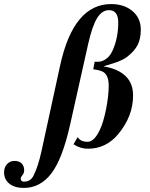

<svg xmlns="http://www.w3.org/2000/svg" viewBox="-220 -725 740 945"><path d="M-16 20 76 -403Q142 -705 327 -705Q391 -705 432 -670.5Q473 -636 473 -579Q473 -534 457 -503Q441 -472 404 -444Q395 -437 381.5 -430.5Q368 -424 360 -421Q352 -418 326.5 -410Q301 -402 291 -399V-398Q359 -387 397 -351.5Q435 -316 435 -255Q435 -153 362 -65Q302 7 213 7Q174 7 142 -15L162 -50L166 -45Q180 -27 211 -27Q244 -27 272 -87Q290 -126 302.5 -190Q315 -254 315 -304Q315 -351 291 -369Q277 -379 239 -384L246 -421H263Q282 -421 301.5 -434.5Q321 -448 333 -474Q362 -537 362 -614Q362 -675 316 -675Q282 -675 258 -636Q234 -597 214 -509L125 -111Q87 58 32.5 129Q-22 200 -103 200Q-148 200 -174 179Q-200 158 -200 123Q-200 99 -185.5 83Q-171 67 -148 67Q-126 67 -113.5 79.5Q-101 92 -101 113Q-101 127 -109.5 137Q-118 147 -118 154Q-118 169 -102 169Q-67 169 -53 135Q-33 96 -16 20Z"/></svg>

Font: STIX
Style: Bold Italic
Weight: 700
Italic angle: -16.33°
Designer: MicroPress Inc., with final additions and corrections provided by Coen Hoffman, Elsevier (retired)
Version: Version 1.1.1